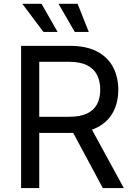

<svg xmlns="http://www.w3.org/2000/svg" viewBox="-20 -962 684 982"><path d="M87.9 0V-727.5H336.9Q421.9 -727.5 476.8 -698.5Q531.7 -669.4 558.3 -618.7Q585 -567.9 585 -502.9Q585 -438 558.3 -388.2Q531.7 -338.4 477.1 -310.3Q422.4 -282.2 337.4 -282.2H139.6V-364.7H333Q390.6 -364.7 425.5 -381.6Q460.4 -398.4 476.6 -429.4Q492.7 -460.4 492.7 -502.9Q492.7 -546.4 476.6 -578.4Q460.4 -610.4 425.3 -628.2Q390.1 -646 332 -646H180.7V0ZM505.9 0 330.1 -327.6H434.6L613.3 0ZM362.3 -798.8 279.3 -942.4H377L434.1 -798.8ZM202.1 -798.8 94.2 -942.4H192.4L274.4 -798.8Z"/></svg>

Font: Inter Variable
Style: Regular
Weight: 400
Designer: Rasmus Andersson
Foundry: rsms
Version: Version 4.001;git-9221beed3